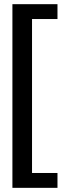

<svg xmlns="http://www.w3.org/2000/svg" viewBox="-20 -779 308 928"><path d="M257.8 128.9H40V-758.8H257.8V-687H134.8V57.1H257.8Z"/></svg>

Font: Aurulent Sans
Style: Regular
Weight: 400
Version: Version 2007.05.04